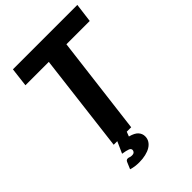

<svg xmlns="http://www.w3.org/2000/svg" viewBox="-260 -833 1118 1118"><g transform="rotate(-45 298.5 -274.0)"><path d="M172.5 114Q179.5 114 185.5 116.8Q191.5 119.5 202 119.5Q215.5 119.5 221.5 113.2Q227.5 107 227.5 99Q227.5 87.5 213.8 82Q200 76.5 168.5 71.5L200.5 0H171L245 -608.5H52.5L66.5 -725.5H597L582 -608.5H390L315 0H278.5L267.5 28.5Q305.5 38.5 320.5 55.8Q335.5 73 335.5 95Q335.5 114.5 325.8 130Q316 145.5 298.8 156Q281.5 166.5 257.2 172.2Q233 178 204.5 178Q185.5 178 169.5 175.8Q153.5 173.5 137.5 168.5L155.5 126Q158 120.5 161.8 117.2Q165.5 114 172.5 114Z"/></g></svg>

Font: Lato Heavy
Style: Italic
Weight: 800
Italic angle: -7°
Designer: Lukasz Dziedzic
Foundry: tyPoland Lukasz Dziedzic
Version: Version 2.007; 2014-02-27